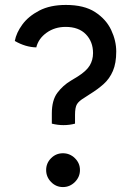

<svg xmlns="http://www.w3.org/2000/svg" viewBox="-20 -744 541 778"><path d="M237 -237Q214 -237 190 -243V-284Q190 -338 212.5 -368Q235 -398 267 -417L295 -434Q330 -456 343.5 -478.5Q357 -501 357 -529Q357 -575 328 -605Q299 -635 246 -635Q202 -635 169 -611.5Q136 -588 127 -552Q83 -553 40 -578Q46 -611 70.5 -644.5Q95 -678 139 -701Q183 -724 247 -724Q321 -724 365.5 -695Q410 -666 430.5 -622.5Q451 -579 451 -535Q451 -488 437.5 -456.5Q424 -425 400 -403.5Q376 -382 345 -363L322 -348Q300 -335 292 -322Q284 -309 284 -279V-243Q262 -237 237 -237ZM235 14Q207 14 187 -6.5Q167 -27 167 -55Q167 -83 187 -103Q207 -123 235 -123Q263 -123 283.5 -103Q304 -83 304 -55Q304 -27 283.5 -6.5Q263 14 235 14Z"/></svg>

Font: Borel
Style: Regular
Weight: 400
Designer: Rosalie Wagner
Foundry: ANRT
Version: Version 1.007; ttfautohint (v1.8.4.7-5d5b)